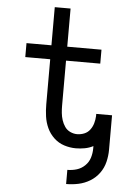

<svg xmlns="http://www.w3.org/2000/svg" viewBox="-61 -780 699 1028"><g transform="rotate(5 288.0 -266.0)"><path d="M334 203Q368 203 400.5 196Q433 189 462 171.5Q491 154 511 126.5Q531 99 539 66Q547 33 547 0V-165Q547 -170 547 -175Q547 -180 547 -185H462V-173Q461 -153 455.5 -134Q450 -115 438 -99Q426 -83 407.5 -75.5Q389 -68 369 -68Q350 -68 332 -76.5Q314 -85 303 -101Q292 -117 286 -135.5Q280 -154 278 -173.5Q276 -193 276 -213V-455H460V-530H276V-735H191V-530H57V-455H191V-213Q191 -180 195.5 -148Q200 -116 213.5 -86.5Q227 -57 251 -34.5Q275 -12 306 -2Q337 8 369 8Q393 8 417 3.5Q441 -1 462 -12V0Q462 26 454.5 50.5Q447 75 428 93.5Q409 112 384.5 119.5Q360 127 334 127Z"/></g></svg>

Font: Iosevka Sparkle
Style: Regular
Weight: 400
Designer: Belleve Invis
Foundry: Belleve Invis
Version: Version 4.5.0; ttfautohint (v1.8.3)